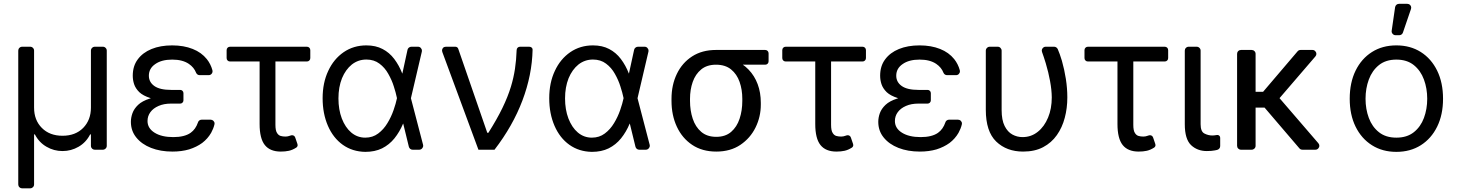

<svg xmlns="http://www.w3.org/2000/svg" viewBox="-20 -793 7715 1017"><path d="M76.7 183.9V-524.9Q76.7 -533.4 82.7 -539.4Q88.8 -545.5 97.7 -545.5H139.9Q148.4 -545.5 154.5 -539.4Q160.5 -533.4 160.5 -524.9V-223Q160.5 -156.6 201.7 -115.4Q242.9 -73.9 311.1 -73.9Q379.6 -73.9 420.5 -115.4Q461.6 -157.3 461.6 -223V-524.9Q461.6 -533.4 467.7 -539.4Q473.7 -545.5 482.6 -545.5H524.9Q533.4 -545.5 539.4 -539.4Q545.5 -533.4 545.5 -524.9V-20.6Q545.5 -12.1 539.4 -6Q533.4 0 524.9 0H482.6Q473.7 0 467.7 -6Q461.6 -12.1 461.6 -20.6V-81H457.4Q435.7 -38.4 396 -15.6Q356.9 7.1 311.1 7.1Q265.3 7.1 226.6 -15.6Q187.1 -38 164.8 -81H160.5V183.9Q160.5 192.5 154.5 198.5Q148.4 204.5 139.9 204.5H97.7Q88.8 204.5 82.7 198.5Q76.7 192.5 76.7 183.9Z M701.7 -65Q673.3 -100.1 673.3 -147.7Q673.3 -170.1 681.5 -193.2Q690 -217 711.6 -237.6Q733.3 -258.2 773.8 -271Q777.3 -272.4 779.1 -272.7L777 -273.4Q737.9 -285.9 718 -304.7Q697.8 -324.6 690.3 -347.3Q683.2 -369 683.2 -392Q683.2 -443.2 709.5 -478.3Q735.8 -514.2 782.7 -533.4Q829.5 -552.6 892 -552.6Q953.5 -552.6 1000.7 -533.7Q1047.2 -515.3 1075.6 -479.8Q1096.2 -453.8 1105.1 -421.2Q1105.8 -419 1105.8 -415.5Q1105.8 -407 1099.8 -400.9Q1093.8 -394.9 1085.2 -394.9H1037.6Q1031.2 -394.9 1026.1 -398.4Q1021 -402 1018.5 -408Q1007.8 -435.7 980.5 -454.5Q947.1 -477.3 892 -477.3Q835.6 -477.3 802.2 -453.5Q768.5 -430.4 768.5 -392Q768.5 -358 797.6 -337.4Q826.7 -316.8 886.4 -316.8H934.7Q941.8 -316.8 946.7 -311.8Q951.7 -306.8 951.7 -299.7V-261.4Q951.7 -254.3 946.7 -249.3Q941.8 -244.3 934.7 -244.3H886.4Q848 -244.3 820 -231.9Q791.5 -219.5 776.6 -198.9Q761.4 -178.3 761.4 -152Q761.4 -113.6 798.7 -90.2Q835.9 -66.8 897.7 -66.8Q957.4 -66.8 989.7 -89.5Q1016.3 -108.3 1028.8 -144.9Q1030.5 -151.3 1036 -155.2Q1041.5 -159.1 1048.3 -159.1H1095.5Q1104 -159.1 1110.3 -153.1Q1116.5 -147 1116.5 -138.8Q1116.5 -137.1 1115.8 -133.5Q1110.4 -111.2 1098.4 -89.5Q1080.3 -58.2 1051.1 -35.9Q1021.3 -14.2 981.9 -1.8Q942.1 9.9 893.5 9.9Q829.9 9.9 780.2 -9.6Q730.5 -29.1 701.7 -65Z M1198.5 -545.5H1605.5Q1613.3 -545.5 1618.4 -540.3Q1623.6 -535.2 1623.6 -527.3V-485.4Q1623.6 -477.6 1618.4 -472.5Q1613.3 -467.3 1605.5 -467.3H1438.9V-132.1Q1438.9 -100.5 1447.8 -88.1Q1455.3 -76.3 1466.4 -73Q1477.6 -69.6 1492.9 -69.6Q1503.9 -69.6 1517.4 -74.6Q1522.4 -76.7 1527 -76.7Q1533 -76.7 1537.5 -73.5Q1541.9 -70.3 1544 -63.9L1555.4 -30.5Q1556.5 -28.1 1556.5 -24.5Q1556.5 -16 1549 -11Q1529.5 1.4 1510.3 5.7Q1491.1 9.9 1467.3 9.9Q1410.5 9.9 1382.8 -24.7Q1355.1 -59.3 1355.1 -136.4V-467.3H1198.5Q1190.7 -467.3 1185.5 -472.5Q1180.4 -477.6 1180.4 -485.4V-527.3Q1180.4 -535.2 1185.5 -540.3Q1190.7 -545.5 1198.5 -545.5Z M2066.1 -334.9Q2055.8 -368.3 2036.6 -402Q2018.5 -434.7 1989.7 -456Q1961.3 -477.6 1920.5 -477.6Q1877.5 -477.6 1843.7 -451.3Q1810.7 -424.7 1791.5 -378.6Q1772.7 -331.3 1772.7 -271.7Q1772.7 -212.7 1790.5 -165.5Q1808.9 -117.9 1840.2 -91.3Q1872.5 -63.9 1914.8 -63.9Q1954.2 -63.9 1983.3 -85.9Q2012.4 -107.6 2032.3 -141Q2051.8 -172.9 2064.6 -209.5Q2077.1 -245.4 2082.4 -271.7L2082.7 -273.1L2082.4 -274.5Q2076.7 -302.2 2066.1 -334.9ZM1718.7 -417.6Q1747.5 -480.1 1800.4 -516.7Q1853 -552.6 1920.5 -552.6Q1970.2 -552.6 2006.4 -533.4Q2042.3 -514.9 2068.2 -480.8Q2094.1 -446.4 2110.8 -403.4H2111.2L2138.5 -529.1Q2139.9 -536.2 2145.8 -540.8Q2151.6 -545.5 2159.1 -545.5H2194.2Q2202.8 -545.5 2208.8 -539.2Q2214.8 -533 2214.8 -524.5Q2214.8 -521.3 2214.5 -519.9L2156.6 -272.7L2220.9 -26.3Q2221.6 -22.7 2221.6 -21.3Q2221.6 -12.8 2215.4 -6.4Q2209.2 0 2200.6 0H2165.5Q2158.4 0 2152.9 -4.4Q2147.4 -8.9 2145.6 -16L2115.8 -138.1H2115.1Q2096.9 -94.5 2069.2 -60Q2041.9 -26.3 2003.6 -7.1Q1965.6 11.4 1914.8 11.4Q1846.9 10.3 1795.8 -25.9Q1745 -62.1 1717 -126.4Q1688.9 -191.1 1688.9 -272.7Q1688.9 -354.8 1718.7 -417.6Z M2514.2 0 2322.8 -517.8Q2321.4 -521.7 2321.4 -525.9Q2321.4 -534.1 2327.1 -539.8Q2332.7 -545.5 2342 -545.5H2391.7Q2397 -545.5 2401.3 -542.6Q2405.5 -539.8 2407.3 -534.4L2561.1 -89.5H2566.8Q2612.2 -161.2 2641.2 -220.9Q2670.1 -280.5 2686.4 -334.2Q2700.6 -381 2707.7 -428.1Q2714.8 -475.1 2716.6 -528.1Q2717 -535.9 2722.1 -540.7Q2727.3 -545.5 2734.7 -545.5H2782.7Q2790.8 -545.5 2796 -541.2Q2801.1 -536.9 2801.1 -530.2Q2798.3 -396 2747.3 -261Q2696.4 -126.1 2599.4 0Z M3266.3 -334.9Q3256 -368.3 3236.9 -402Q3218.7 -434.7 3190 -456Q3161.6 -477.6 3120.7 -477.6Q3077.8 -477.6 3044 -451.3Q3011 -424.7 2991.8 -378.6Q2973 -331.3 2973 -271.7Q2973 -212.7 2990.8 -165.5Q3009.2 -117.9 3040.5 -91.3Q3072.8 -63.9 3115.1 -63.9Q3154.5 -63.9 3183.6 -85.9Q3212.7 -107.6 3232.6 -141Q3252.1 -172.9 3264.9 -209.5Q3277.3 -245.4 3282.7 -271.7L3283 -273.1L3282.7 -274.5Q3277 -302.2 3266.3 -334.9ZM2919 -417.6Q2947.8 -480.1 3000.7 -516.7Q3053.3 -552.6 3120.7 -552.6Q3170.5 -552.6 3206.7 -533.4Q3242.5 -514.9 3268.5 -480.8Q3294.4 -446.4 3311.1 -403.4H3311.4L3338.8 -529.1Q3340.2 -536.2 3346.1 -540.8Q3351.9 -545.5 3359.4 -545.5H3394.5Q3403.1 -545.5 3409.1 -539.2Q3415.1 -533 3415.1 -524.5Q3415.1 -521.3 3414.8 -519.9L3356.9 -272.7L3421.2 -26.3Q3421.9 -22.7 3421.9 -21.3Q3421.9 -12.8 3415.7 -6.4Q3409.4 0 3400.9 0H3365.8Q3358.7 0 3353.2 -4.4Q3347.7 -8.9 3345.9 -16L3316.1 -138.1H3315.3Q3297.2 -94.5 3269.5 -60Q3242.2 -26.3 3203.8 -7.1Q3165.8 11.4 3115.1 11.4Q3047.2 10.3 2996.1 -25.9Q2945.3 -62.1 2917.3 -126.4Q2889.2 -191.1 2889.2 -272.7Q2889.2 -354.8 2919 -417.6Z M3536.9 -269.9Q3536.9 -343 3565.2 -401.6Q3593.4 -460.2 3646.1 -494.3Q3698.9 -528.4 3772.7 -528.4Q3788.4 -527 3801.5 -517.8Q3814.6 -508.5 3830.6 -496.4Q3846.6 -484.4 3870.7 -474.4Q3914.1 -456.7 3945.3 -424.2Q3976.6 -391.7 3993.3 -347.1Q4009.9 -302.6 4009.9 -248.6V-238.6Q4009.9 -174.7 3982.1 -117.9Q3954.2 -61.1 3901.5 -25.6Q3848.7 9.9 3774.1 9.9Q3699.6 9.9 3646.5 -25.6Q3593.4 -61.1 3565.2 -121.8Q3536.9 -182.5 3536.9 -258.5ZM3634.9 -258.5Q3634.9 -207.4 3649.3 -164.1Q3663.7 -120.7 3694.4 -94.5Q3725.1 -68.2 3774.1 -68.2Q3822.4 -68.2 3852.8 -94.5Q3883.2 -120.7 3897.5 -164.1Q3911.9 -207.4 3911.9 -258.5V-269.9Q3911.9 -318.2 3897.5 -359.2Q3883.2 -400.2 3852.5 -425.2Q3821.7 -450.3 3772.7 -450.3Q3724.4 -450.3 3694.1 -425.2Q3663.7 -400.2 3649.3 -359.2Q3634.9 -318.2 3634.9 -269.9ZM4051.1 -510.3V-468.4Q4051.1 -460.6 4046 -455.4Q4040.8 -450.3 4033 -450.3H3772.7V-528.4H4033Q4040.8 -528.4 4046 -523.3Q4051.1 -518.1 4051.1 -510.3Z M4141.7 -545.5H4548.7Q4556.5 -545.5 4561.6 -540.3Q4566.8 -535.2 4566.8 -527.3V-485.4Q4566.8 -477.6 4561.6 -472.5Q4556.5 -467.3 4548.7 -467.3H4382.1V-132.1Q4382.1 -100.5 4391 -88.1Q4398.4 -76.3 4409.6 -73Q4420.8 -69.6 4436.1 -69.6Q4447.1 -69.6 4460.6 -74.6Q4465.6 -76.7 4470.2 -76.7Q4476.2 -76.7 4480.6 -73.5Q4485.1 -70.3 4487.2 -63.9L4498.6 -30.5Q4499.6 -28.1 4499.6 -24.5Q4499.6 -16 4492.2 -11Q4472.7 1.4 4453.5 5.7Q4434.3 9.9 4410.5 9.9Q4353.7 9.9 4326 -24.7Q4298.3 -59.3 4298.3 -136.4V-467.3H4141.7Q4133.9 -467.3 4128.7 -472.5Q4123.6 -477.6 4123.6 -485.4V-527.3Q4123.6 -535.2 4128.7 -540.3Q4133.9 -545.5 4141.7 -545.5Z M4660.5 -65Q4632.1 -100.1 4632.1 -147.7Q4632.1 -170.1 4640.3 -193.2Q4648.8 -217 4670.5 -237.6Q4692.1 -258.2 4732.6 -271Q4736.2 -272.4 4737.9 -272.7L4735.8 -273.4Q4696.7 -285.9 4676.8 -304.7Q4656.6 -324.6 4649.1 -347.3Q4642 -369 4642 -392Q4642 -443.2 4668.3 -478.3Q4694.6 -514.2 4741.5 -533.4Q4788.4 -552.6 4850.9 -552.6Q4912.3 -552.6 4959.5 -533.7Q5006 -515.3 5034.4 -479.8Q5055 -453.8 5063.9 -421.2Q5064.6 -419 5064.6 -415.5Q5064.6 -407 5058.6 -400.9Q5052.6 -394.9 5044 -394.9H4996.4Q4990.1 -394.9 4984.9 -398.4Q4979.8 -402 4977.3 -408Q4966.6 -435.7 4939.3 -454.5Q4905.9 -477.3 4850.9 -477.3Q4794.4 -477.3 4761 -453.5Q4727.3 -430.4 4727.3 -392Q4727.3 -358 4756.4 -337.4Q4785.5 -316.8 4845.2 -316.8H4893.5Q4900.6 -316.8 4905.5 -311.8Q4910.5 -306.8 4910.5 -299.7V-261.4Q4910.5 -254.3 4905.5 -249.3Q4900.6 -244.3 4893.5 -244.3H4845.2Q4806.8 -244.3 4778.8 -231.9Q4750.4 -219.5 4735.4 -198.9Q4720.2 -178.3 4720.2 -152Q4720.2 -113.6 4757.5 -90.2Q4794.7 -66.8 4856.5 -66.8Q4916.2 -66.8 4948.5 -89.5Q4975.1 -108.3 4987.6 -144.9Q4989.3 -151.3 4994.9 -155.2Q5000.4 -159.1 5007.1 -159.1H5054.3Q5062.9 -159.1 5069.1 -153.1Q5075.3 -147 5075.3 -138.8Q5075.3 -137.1 5074.6 -133.5Q5069.2 -111.2 5057.2 -89.5Q5039.1 -58.2 5009.9 -35.9Q4980.1 -14.2 4940.7 -1.8Q4900.9 9.9 4852.3 9.9Q4788.7 9.9 4739 -9.6Q4689.3 -29.1 4660.5 -65Z M5201.7 -524.5V-211.6Q5201.7 -96.6 5256.7 -43.3Q5312.1 9.9 5399.1 9.9Q5461.3 9.9 5505.3 -13.5Q5549.7 -36.9 5578.1 -77.4Q5606.5 -117.5 5620 -169.4Q5633.5 -219.8 5633.5 -277Q5633.5 -325.3 5625.7 -375.4Q5617.9 -425.1 5604.8 -470.9Q5593 -509.9 5582.7 -533Q5579.9 -538.7 5574.8 -542.1Q5569.6 -545.5 5563.6 -545.5H5518.8Q5510.3 -545.5 5504.3 -539.2Q5498.2 -533 5498.2 -524.5Q5498.2 -522.4 5499.6 -517.4Q5508.2 -494 5519.2 -458.1Q5534.1 -408 5541.9 -364.3Q5550.8 -316.4 5551.1 -277Q5551.1 -217.3 5531.6 -170.5Q5511.7 -122.2 5476.9 -94.8Q5442.1 -66.8 5396.3 -66.8Q5367.5 -66.8 5342.7 -80.3Q5317.5 -93.8 5301.5 -125.4Q5285.5 -157 5285.5 -210.2V-524.5Q5285.5 -533 5279.5 -539.2Q5273.4 -545.5 5264.9 -545.5H5222.7Q5214.1 -545.5 5207.9 -539.2Q5201.7 -533 5201.7 -524.5Z M5742.5 -545.5H6149.5Q6157.3 -545.5 6162.5 -540.3Q6167.6 -535.2 6167.6 -527.3V-485.4Q6167.6 -477.6 6162.5 -472.5Q6157.3 -467.3 6149.5 -467.3H5983V-132.1Q5983 -100.5 5991.8 -88.1Q5999.3 -76.3 6010.5 -73Q6021.7 -69.6 6036.9 -69.6Q6047.9 -69.6 6061.4 -74.6Q6066.4 -76.7 6071 -76.7Q6077.1 -76.7 6081.5 -73.5Q6085.9 -70.3 6088.1 -63.9L6099.4 -30.5Q6100.5 -28.1 6100.5 -24.5Q6100.5 -16 6093 -11Q6073.5 1.4 6054.3 5.7Q6035.2 9.9 6011.4 9.9Q5954.5 9.9 5926.8 -24.7Q5899.1 -59.3 5899.1 -136.4V-467.3H5742.5Q5734.7 -467.3 5729.6 -472.5Q5724.4 -477.6 5724.4 -485.4V-527.3Q5724.4 -535.2 5729.6 -540.3Q5734.7 -545.5 5742.5 -545.5Z M6255.7 -524.9V-134.9Q6255.7 -56.5 6288.7 -24.5Q6322.1 7.1 6372.2 7.1Q6398.4 7.1 6415.1 3.6Q6422.9 2.1 6426.8 1.1Q6433.9 -0.7 6438.6 -6.2Q6443.2 -11.7 6443.2 -19.2V-63.2Q6443.2 -70.3 6437.9 -74.8Q6432.5 -79.2 6425.4 -77.8H6425.1Q6410.2 -75.3 6402 -75.3Q6379.6 -75.3 6359.4 -85.9Q6339.5 -96.2 6339.5 -134.9V-524.9Q6339.5 -533.4 6333.3 -539.4Q6327.1 -545.5 6318.5 -545.5H6276.3Q6267.8 -545.5 6261.7 -539.4Q6255.7 -533.4 6255.7 -524.9Z M6532.7 -20.6V-507.8Q6532.7 -516.3 6538.7 -522.4Q6544.7 -528.4 6553.3 -528.4H6609.7Q6618.3 -528.4 6624.5 -522.4Q6630.7 -516.3 6630.7 -507.8V-306.8H6670.5L6853 -521Q6855.8 -524.5 6860.1 -526.5Q6864.3 -528.4 6869 -528.4H6931.8Q6940.7 -528.4 6946.7 -522Q6952.8 -515.6 6952.8 -507.5Q6952.8 -500.4 6947.4 -494L6757.5 -273.1L6963.1 -34.4Q6968.4 -28.1 6968.4 -21Q6968.4 -12.8 6962.4 -6.4Q6956.3 0 6947.4 0H6878.9Q6869 0 6862.9 -7.1L6678.3 -223H6630.7V-20.6Q6630.7 -12.1 6624.5 -6Q6618.3 0 6609.7 0H6553.3Q6544.7 0 6538.7 -6Q6532.7 -12.1 6532.7 -20.6Z M7129.3 -269.9Q7129.3 -355.1 7160.3 -418.7Q7191.4 -482.2 7247 -517.4Q7302.6 -552.6 7376.4 -552.6Q7450.3 -552.6 7505.9 -517.4Q7561.4 -482.2 7592.5 -418.7Q7623.6 -355.1 7623.6 -269.9Q7623.6 -185.4 7592.5 -122.2Q7561.4 -58.9 7505.9 -23.8Q7450.3 11.4 7376.4 11.4Q7302.6 11.4 7247 -23.8Q7191.4 -58.9 7160.3 -122.2Q7129.3 -185.4 7129.3 -269.9ZM7539.8 -269.9Q7539.8 -324.6 7522.4 -371.8Q7505 -419 7468.8 -448.2Q7432.5 -477.3 7376.4 -477.3Q7320.3 -477.3 7284.1 -448.2Q7247.9 -419 7230.5 -371.8Q7213.1 -324.6 7213.1 -269.9Q7213.1 -215.2 7230.5 -168.3Q7247.9 -121.4 7284.1 -92.7Q7320.3 -63.9 7376.4 -63.9Q7432.5 -63.9 7468.8 -92.7Q7505 -121.4 7522.4 -168.3Q7539.8 -215.2 7539.8 -269.9ZM7372.2 -606.5H7391.7Q7398.4 -606.5 7403.8 -610.4Q7409.1 -614.3 7411.2 -620.7L7453.8 -745.4Q7454.9 -748.6 7454.9 -752.1Q7454.9 -760.7 7448.9 -766.7Q7442.8 -772.7 7434.3 -772.7H7390.3Q7382.5 -772.7 7376.8 -767.8Q7371.1 -762.8 7369.7 -755L7351.6 -630.3Q7350.1 -621.1 7356.5 -613.8Q7362.9 -606.5 7372.2 -606.5Z"/></svg>

Font: DeltaSans
Style: Regular
Weight: 400
Designer: Rasmus Andersson
Foundry: rsms
Version: Version 3.012